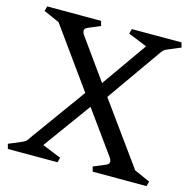

<svg xmlns="http://www.w3.org/2000/svg" viewBox="-98 -747 842 844"><g transform="rotate(15 323.5 -325.0)"><path d="M445 -45Q459 -51 459 -61Q459 -71 450 -83L313 -273L156 -57L242 -22L236 0H10L4 -22L59 -45Q76 -52 82 -59Q88 -66 93 -74Q98 -82 99 -83L275 -326L81 -596L9 -628L15 -650H260L266 -628L211 -605Q197 -599 197 -589Q197 -579 206 -567L335 -387L480 -593L394 -628L400 -650H626L632 -628L577 -605Q565 -600 562 -597.5Q559 -595 557.5 -594Q556 -593 552.5 -588.5Q549 -584 548 -583Q547 -582 543 -575.5Q539 -569 537 -567L373 -334L575 -54L647 -22L641 0H396L390 -22Z"/></g></svg>

Font: Fenix
Style: Regular
Weight: 400
Designer: Fernando Diaz
Foundry: Fernando Diaz
Version: 004.301